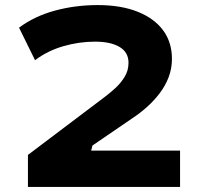

<svg xmlns="http://www.w3.org/2000/svg" viewBox="-20 -736 788 756"><path d="M90 0V-126L392 -354Q412 -369 433.5 -388.5Q455 -408 470.5 -433Q486 -458 486 -489Q486 -530 451 -551Q416 -572 354 -572Q291 -572 229 -554Q167 -536 118 -499L55 -627Q115 -672 195.5 -694Q276 -716 365 -716Q456 -716 521.5 -690Q587 -664 622 -617Q657 -570 657 -504Q657 -466 644 -432Q631 -398 608.5 -368.5Q586 -339 558.5 -314.5Q531 -290 502 -271L344 -163L339 -143H689V0Z"/></svg>

Font: Nunito Sans 7pt Expanded ExtraBold
Style: Regular
Weight: 800
Width: 7
Designer: Vernon Adams
Foundry: Vernon Adams
Version: Version 3.101;gftools[0.9.27]